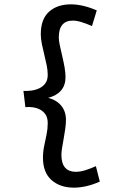

<svg xmlns="http://www.w3.org/2000/svg" viewBox="-20 -729 572 885"><path d="M321 136Q257 136 217.5 101Q178 66 178 -2Q178 -29 183.5 -55.5Q189 -82 194.5 -108.5Q200 -135 200 -161Q200 -186 190 -201Q180 -216 164.5 -224Q149 -232 131 -234.5Q113 -237 97 -235L88 -310Q105 -309 124.5 -311.5Q144 -314 161 -322Q178 -330 189 -345Q200 -360 200 -384Q200 -405 195 -429Q190 -453 184 -477.5Q178 -502 173 -526Q168 -550 168 -571Q168 -641 206 -675Q244 -709 307 -709Q334 -709 364 -702Q394 -695 426 -681L404 -609Q376 -621 354.5 -627.5Q333 -634 315 -634Q284 -634 267.5 -615Q251 -596 251 -556Q251 -543 255.5 -521Q260 -499 266.5 -472Q273 -445 277.5 -419.5Q282 -394 282 -374Q282 -336 261.5 -312Q241 -288 202 -278Q241 -268 262.5 -241.5Q284 -215 284 -177Q284 -159 281 -136.5Q278 -114 273.5 -90Q269 -66 266 -46.5Q263 -27 263 -16Q263 25 280.5 44Q298 63 329 63Q349 63 372 56Q395 49 422 37L440 108Q409 122 378.5 129Q348 136 321 136Z"/></svg>

Font: Truculenta SemiBold
Style: Regular
Weight: 600
Version: Version 1.002